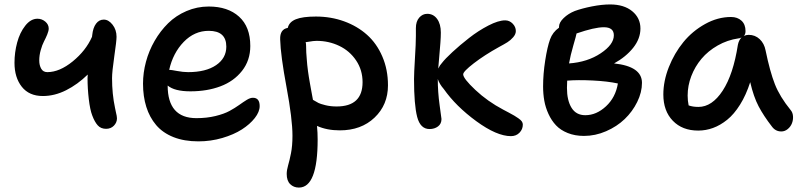

<svg xmlns="http://www.w3.org/2000/svg" viewBox="-20 -579 3587 860"><path d="M171.9 -148.9Q110.4 -148.9 77.6 -190.4Q44.9 -231.9 44.9 -297.9Q44.9 -344.2 56.9 -388.7Q68.8 -433.1 93.3 -464.1Q117.7 -495.1 147.9 -495.1Q167.5 -495.1 182.9 -482.2Q198.2 -469.2 198.2 -451.2Q198.2 -440.9 191.7 -424.8Q185.1 -408.7 177 -393.3Q168.9 -377.9 162.4 -354.5Q155.8 -331.1 155.8 -308.1Q155.8 -286.6 164.6 -271.2Q173.3 -255.9 191.9 -255.9Q246.6 -255.9 305.7 -304Q364.7 -352.1 392.1 -414.1Q392.1 -415.5 392.6 -418Q393.1 -420.4 393.1 -421.9Q396.5 -454.6 410.2 -472.9Q423.8 -491.2 444.8 -491.2Q466.3 -491.2 484.1 -468.5Q502 -445.8 502 -414.1Q502 -395.5 491.9 -326.4Q481.9 -257.3 481.9 -229Q481.9 -158.2 495.1 -96.2Q496.6 -87.9 499 -77.4Q501.5 -66.9 502.7 -60.3Q503.9 -53.7 503.9 -48.8Q503.9 -30.3 490.2 -16.1Q476.6 -2 455.1 -2Q431.6 -2 417.7 -17.6Q403.8 -33.2 393.1 -62Q383.3 -87.4 377.7 -135Q372.1 -182.6 372.1 -229Q372.1 -240.2 373 -245.1Q327.6 -200.7 276.1 -174.8Q224.6 -148.9 171.9 -148.9Z M868.7 54.2Q805.2 54.2 757.1 35.2Q709 16.1 679.4 -18.8Q649.9 -53.7 635.3 -100.3Q620.6 -147 620.6 -204.1Q620.6 -252.9 633.8 -302.2Q647 -351.6 672.6 -396Q698.2 -440.4 733.2 -474.9Q768.1 -509.3 815.4 -529.5Q862.8 -549.8 915 -549.8Q1000.5 -549.8 1050.8 -504.4Q1101.1 -459 1101.1 -373Q1101.1 -308.6 1064.2 -261.7Q1027.3 -214.8 967.5 -192.4Q907.7 -169.9 833 -169.9Q761.7 -169.9 731 -195.8Q731 -49.8 859.9 -49.8Q906.2 -49.8 945.1 -59.3Q983.9 -68.8 1008.1 -82Q1032.2 -95.2 1051 -108.6Q1069.8 -122.1 1085.2 -131.6Q1100.6 -141.1 1112.8 -141.1Q1143.1 -141.1 1143.1 -104Q1143.1 -78.1 1121.3 -50.3Q1099.6 -22.5 1063.5 0.7Q1027.3 23.9 975.6 39.1Q923.8 54.2 868.7 54.2ZM739.7 -266.1Q746.6 -266.1 773.4 -261Q800.3 -255.9 822.8 -255.9Q901.9 -255.9 947.8 -287.1Q993.7 -318.4 993.7 -370.1Q993.7 -440.9 915 -440.9Q851.1 -440.9 803 -391.4Q754.9 -341.8 737.8 -266.1Z M1318.8 261.2Q1295.4 261.2 1279.8 245.8Q1264.2 230.5 1264.2 200.2Q1264.2 183.1 1270.5 161.6Q1276.9 140.1 1283.4 107.2Q1290 74.2 1290 28.8Q1290 -45.9 1263.4 -188.5Q1236.8 -331.1 1234.9 -402.8Q1233.4 -447.8 1269 -454.1Q1274.9 -480.5 1305.2 -492.7Q1335.4 -504.9 1395 -504.9Q1462.4 -504.9 1521.5 -483.4Q1580.6 -461.9 1624 -423.1Q1667.5 -384.3 1692.6 -325.7Q1717.8 -267.1 1717.8 -196.8Q1717.8 -109.4 1657.7 -52.2Q1597.7 4.9 1502 4.9Q1443.8 4.9 1399.9 -15.1Q1402.8 15.1 1402.8 45.9Q1402.8 261.2 1318.8 261.2ZM1351.1 -372.1Q1351.1 -357.9 1351.8 -344Q1352.5 -330.1 1354 -314.5Q1355.5 -298.8 1356.2 -288.1Q1356.9 -277.3 1359.6 -260Q1362.3 -242.7 1363.3 -234.9Q1364.3 -227.1 1367.9 -207.8Q1371.6 -188.5 1372.3 -183.3Q1373 -178.2 1377.2 -156.5Q1381.3 -134.8 1381.8 -131.8Q1399.4 -121.6 1406.7 -117.7Q1414.1 -113.8 1437.3 -107.9Q1460.4 -102.1 1487.8 -102.1Q1604 -102.1 1604 -210.9Q1604 -265.1 1575.2 -308.1Q1546.4 -351.1 1499.5 -373.5Q1452.6 -396 1397.9 -396Q1390.1 -396 1382.1 -395Q1374 -394 1364.3 -392.3Q1354.5 -390.6 1349.1 -390.1Q1351.1 -384.3 1351.1 -372.1Z M1903.8 -1Q1862.8 -1 1848.6 -55.2Q1834.5 -109.4 1834.5 -225.1Q1834.5 -250.5 1838.6 -317.6Q1842.8 -384.8 1842.8 -418V-453.1Q1842.8 -482.9 1857.7 -500Q1872.6 -517.1 1893.6 -517.1Q1921.4 -517.1 1938 -494.1Q1954.6 -471.2 1954.6 -433.1Q1954.6 -414.1 1952.6 -387.2Q1950.7 -360.4 1947.5 -325.4Q1944.3 -290.5 1942.9 -272Q1951.2 -288.6 1959.5 -296.9Q1973.6 -315.4 2006.6 -345.9Q2039.6 -376.5 2081.1 -408.9Q2122.6 -441.4 2167.5 -464.6Q2212.4 -487.8 2242.7 -487.8Q2262.2 -487.8 2276.4 -473.1Q2290.5 -458.5 2290.5 -439.9Q2290.5 -425.8 2278.6 -412.1Q2266.6 -398.4 2252.9 -389.9Q2239.3 -381.3 2214.8 -368.2Q2150.4 -332.5 2102.5 -295.7Q2054.7 -258.8 2054.7 -246.1Q2054.7 -227.5 2109.1 -176.3Q2163.6 -125 2233.9 -87.9Q2240.2 -84.5 2258.3 -75Q2276.4 -65.4 2283.7 -61Q2291 -56.6 2302 -49.1Q2313 -41.5 2317.4 -34.9Q2321.8 -28.3 2321.8 -21Q2321.8 0 2306.9 15.4Q2292 30.8 2268.6 30.8Q2205.1 30.8 2113.5 -36.1Q2022 -103 1967.8 -180.2Q1948.2 -202.6 1940.9 -225.1Q1940.9 -167 1949.2 -107.4Q1957.5 -47.9 1957.5 -45.9Q1957.5 -24.4 1941.9 -12.7Q1926.3 -1 1903.8 -1Z M2595.7 29.8Q2555.2 29.8 2522.9 16.8Q2490.7 3.9 2470.5 -17.6Q2450.2 -39.1 2436.8 -68.4Q2423.3 -97.7 2418 -127.9Q2412.6 -158.2 2412.6 -191.9Q2412.6 -247.6 2422.1 -308.3Q2431.6 -369.1 2443.8 -402.8Q2455.1 -434.6 2483.9 -455.1V-459Q2483.9 -478 2504.6 -498Q2525.4 -518.1 2554.7 -529.8Q2586.9 -541.5 2631.3 -550.3Q2675.8 -559.1 2712.9 -559.1Q2774.9 -559.1 2811.8 -528.8Q2848.6 -498.5 2848.6 -451.2Q2848.6 -405.8 2816.2 -365Q2783.7 -324.2 2730.5 -294.9Q2855.5 -281.7 2855.5 -208Q2855.5 -165.5 2834.2 -122.3Q2813 -79.1 2778.1 -45.7Q2743.2 -12.2 2694.8 8.8Q2646.5 29.8 2595.7 29.8ZM2684.6 -457Q2643.1 -457 2562.5 -429.2Q2561 -419.9 2548.1 -375.7Q2535.2 -331.5 2528.8 -294.9Q2611.3 -300.8 2670.4 -340.1Q2729.5 -379.4 2729.5 -420.9Q2729.5 -457 2684.6 -457ZM2519.5 -185.1Q2519.5 -129.4 2540 -96.2Q2560.5 -63 2601.6 -63Q2651.4 -63 2694.3 -102.8Q2737.3 -142.6 2747.6 -205.1Q2700.2 -215.3 2634 -218.5Q2567.9 -221.7 2520.5 -217.8Q2519.5 -206.5 2519.5 -185.1Z M3107.4 5.9Q3036.1 5.9 2993.7 -38.1Q2951.2 -82 2951.2 -155.8Q2951.2 -215.8 2975.8 -278.3Q3000.5 -340.8 3041 -390.4Q3081.5 -439.9 3138.2 -471.4Q3194.8 -502.9 3254.4 -502.9Q3283.2 -502.9 3301.3 -486.3Q3319.3 -469.7 3319.3 -439.9Q3319.3 -424.3 3311.5 -418Q3322.8 -422.9 3333.5 -422.9Q3362.3 -422.9 3382.8 -403.6Q3403.3 -384.3 3409.2 -353Q3428.7 -258.3 3450.7 -202.1Q3472.7 -146 3521.5 -85.9Q3530.8 -75.2 3532 -58.6Q3533.2 -42 3527.3 -26.9Q3521.5 -11.7 3508.5 -1Q3495.6 9.8 3479.5 9.8Q3453.6 9.8 3437.5 -12.2Q3400.4 -60.1 3377.9 -102.8Q3355.5 -145.5 3340.3 -210.9Q3321.8 -153.3 3294.9 -110.4Q3268.1 -67.4 3237.1 -42.5Q3206.1 -17.6 3173.8 -5.9Q3141.6 5.9 3107.4 5.9ZM3060.1 -150.9Q3060.1 -127.9 3064.5 -106.9Q3083 -100.1 3108.4 -100.1Q3169.4 -100.1 3217 -172.9Q3264.6 -245.6 3285.2 -378.9Q3289.6 -399.4 3301.3 -411.1Q3293.5 -407.2 3288.1 -407.2Q3237.8 -399.9 3194.6 -375.2Q3151.4 -350.6 3122.1 -315.7Q3092.8 -280.8 3076.4 -238Q3060.1 -195.3 3060.1 -150.9Z"/></svg>

Font: Shantell Sans Irregular
Style: Regular
Weight: 500
Designer: Stephen Nixon, Anya Danilova, Shantell Martin
Foundry: Arrow Type
Version: Version 1.006;[9816181b4]